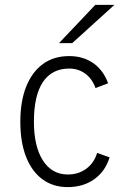

<svg xmlns="http://www.w3.org/2000/svg" viewBox="-20 -752 522 784"><path d="M256.5 12Q196 12 152.8 -20.2Q109.5 -52.5 86.2 -112.2Q63 -172 63 -255Q63 -338.5 87 -398.5Q111 -458.5 155.5 -490.8Q200 -523 262.5 -523Q319.5 -523 360.8 -494.2Q402 -465.5 421.5 -412L370 -392.5Q356.5 -430.5 328.2 -451.2Q300 -472 262.5 -472Q192 -472 155.2 -417Q118.5 -362 118.5 -255Q118.5 -154 155.2 -96.8Q192 -39.5 257 -39.5Q300.5 -39.5 332.5 -63.2Q364.5 -87 376.5 -127.5L427.5 -109.5Q410 -52.5 364.8 -20.2Q319.5 12 256.5 12ZM221 -576 369 -732H447L275 -576Z"/></svg>

Font: Overpass ExtraLight
Style: Regular
Weight: 250
Designer: Delve Withrington, Dave Bailey, Thomas Jockin
Foundry: Delve Fonts LLC
Version: Version 4.000